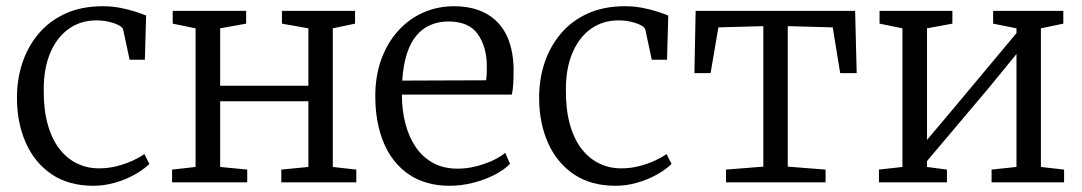

<svg xmlns="http://www.w3.org/2000/svg" viewBox="-20 -586 3478 617"><path d="M280.5 11Q200.5 11 146 -26Q91.5 -63 63.2 -126.5Q35 -190 34.5 -269Q34 -328.5 51.2 -381.8Q68.5 -435 103 -476.5Q137.5 -518 189.5 -542Q241.5 -566 310.5 -566Q339.5 -566 366.5 -560.8Q393.5 -555.5 415.2 -548.5Q437 -541.5 449.5 -536L445.5 -394H396.5L376 -490Q374.5 -498 361.8 -504.8Q349 -511.5 330 -516Q311 -520.5 290 -520.5Q239.5 -520.5 201.5 -493.8Q163.5 -467 142 -417.2Q120.5 -367.5 120.5 -298.5Q120 -234.5 133.2 -186.8Q146.5 -139 170.8 -107.8Q195 -76.5 227.5 -60.8Q260 -45 298 -45Q328.5 -45 356.2 -52.2Q384 -59.5 406.8 -70Q429.5 -80.5 444 -91L460 -59Q441.5 -41 412.5 -24.8Q383.5 -8.5 349 1.2Q314.5 11 280.5 11Z M533 0V-41L608.5 -49.5V-495L535 -510V-551H771V-510L687.5 -495V-310.5H971V-495L886 -510V-551H1121V-510L1049.5 -495V-49.5L1125 -41V0H884V-41L971 -49.5V-260.5H687.5V-49.5L774.5 -41V0Z M1425.5 11Q1347.5 11 1294 -25.5Q1240.5 -62 1213.2 -127Q1186 -192 1186 -277Q1186 -341.5 1205.2 -394.8Q1224.5 -448 1258.8 -486.2Q1293 -524.5 1339.2 -545.2Q1385.5 -566 1439 -566Q1527.5 -566 1577.5 -515.8Q1627.5 -465.5 1630.5 -369Q1630.5 -340.5 1629.5 -319.2Q1628.5 -298 1624.5 -282H1271.5Q1271.5 -232 1282.8 -188.8Q1294 -145.5 1316.2 -113Q1338.5 -80.5 1372.2 -62.2Q1406 -44 1450 -44Q1493 -44 1536.8 -59.5Q1580.5 -75 1603.5 -95L1619 -59.5Q1600 -40 1569.2 -24.2Q1538.5 -8.5 1501 1.2Q1463.5 11 1425.5 11ZM1272.5 -327 1542 -328Q1543.5 -336 1544 -349.2Q1544.5 -362.5 1544.5 -371.5Q1544.5 -434.5 1515.8 -475.8Q1487 -517 1421 -517Q1390.5 -517 1364.5 -506.2Q1338.5 -495.5 1319 -472.8Q1299.5 -450 1287.8 -414Q1276 -378 1272.5 -327Z M1958.5 11Q1878.5 11 1824 -26Q1769.5 -63 1741.2 -126.5Q1713 -190 1712.5 -269Q1712 -328.5 1729.2 -381.8Q1746.5 -435 1781 -476.5Q1815.5 -518 1867.5 -542Q1919.5 -566 1988.5 -566Q2017.5 -566 2044.5 -560.8Q2071.5 -555.5 2093.2 -548.5Q2115 -541.5 2127.5 -536L2123.5 -394H2074.5L2054 -490Q2052.5 -498 2039.8 -504.8Q2027 -511.5 2008 -516Q1989 -520.5 1968 -520.5Q1917.5 -520.5 1879.5 -493.8Q1841.5 -467 1820 -417.2Q1798.5 -367.5 1798.5 -298.5Q1798 -234.5 1811.2 -186.8Q1824.5 -139 1848.8 -107.8Q1873 -76.5 1905.5 -60.8Q1938 -45 1976 -45Q2006.5 -45 2034.2 -52.2Q2062 -59.5 2084.8 -70Q2107.5 -80.5 2122 -91L2138 -59Q2119.5 -41 2090.5 -24.8Q2061.5 -8.5 2027 1.2Q1992.5 11 1958.5 11Z M2313 0V-41L2433 -50.5V-502L2288.5 -498L2263.5 -351H2211.5L2215.5 -551H2728L2733 -351H2680L2656 -498L2511.5 -502V-50.5L2633 -41V0Z M2804.5 0V-41L2880 -49.5V-495L2806.5 -510V-551H3040.5V-510L2959 -495V-136.5L3037.5 -229.5L3246.5 -479.5V-495L3171.5 -510V-551H3397V-510L3325 -495V-49.5L3399.5 -41V0H3166.5V-41L3246.5 -49.5V-412.5L3160 -306.5L2959 -68.5V-49.5L3023 -41V0Z"/></svg>

Font: Merriweather 28pt Light
Style: Regular
Weight: 300
Version: Version 2.100